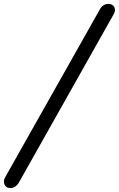

<svg xmlns="http://www.w3.org/2000/svg" viewBox="-46 -864 611 987"><path d="M468 -817Q475 -830 486.5 -837Q498 -844 511 -844Q514 -844 517.5 -844Q521 -844 524 -842Q539 -837 543.5 -822.5Q548 -808 539 -792L53 71Q46 85 33.5 94Q21 103 7 103Q3 103 -5 101Q-19 96 -24 81Q-29 66 -21 50Z"/></svg>

Font: Sepalumica Med
Style: Italic
Weight: 500
Italic angle: -12°
Designer: Julieta Ulanovsky
Foundry: Julieta Ulanovsky
Version: Version 7.200